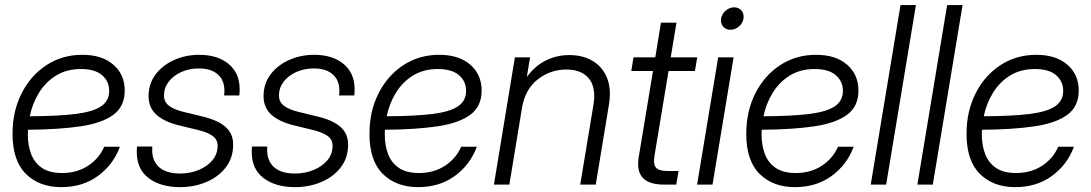

<svg xmlns="http://www.w3.org/2000/svg" viewBox="-20 -748 4420 778"><path d="M228 10.3Q139.2 10.3 85 -43.2Q30.8 -96.7 30.8 -205.6Q30.8 -296.9 67.4 -369.4Q104 -441.9 168 -483.9Q231.9 -525.9 313.5 -525.9Q393.6 -525.9 439.5 -485.8Q485.4 -445.8 485.4 -380.9Q485.4 -316.9 439.5 -283Q393.6 -249 306.2 -236.1Q218.8 -223.1 93.3 -222.2Q92.8 -212.4 92.8 -202.6Q92.8 -159.2 106.2 -123.8Q119.6 -88.4 150.1 -67.6Q180.7 -46.9 231 -46.9Q292 -46.9 336.9 -76.4Q381.8 -106 402.3 -153.3H465.8Q439.5 -81.1 377.2 -35.4Q314.9 10.3 228 10.3ZM100.6 -276.9Q214.4 -277.3 285.4 -286.1Q356.4 -294.9 389.4 -317.1Q422.4 -339.4 422.4 -379.9Q422.4 -418.5 393.6 -443.4Q364.7 -468.3 308.1 -468.3Q250.5 -468.3 208 -442.4Q165.5 -416.5 138.4 -372.8Q111.3 -329.1 100.6 -276.9Z M710 10.3Q630.9 10.3 582.5 -26.1Q534.2 -62.5 534.2 -132.3Q534.2 -137.7 534.4 -143.1Q534.7 -148.4 535.2 -154.3H597.2Q592.8 -101.1 622.1 -73Q651.4 -44.9 709.5 -44.9Q750 -44.9 784.7 -59.1Q819.3 -73.2 840.6 -98.4Q861.8 -123.5 861.8 -156.7Q861.8 -182.6 841.8 -197Q821.8 -211.4 786.6 -220.2L704.6 -240.2Q644.5 -254.9 613.3 -283.7Q582 -312.5 582 -357.9Q582 -408.7 610.4 -446.3Q638.7 -483.9 685.5 -504.9Q732.4 -525.9 787.1 -525.9Q861.8 -525.9 906.5 -488.8Q951.2 -451.7 951.2 -385.7Q951.2 -375.5 949.7 -361.3H888.2Q894.5 -414.1 866.9 -442.4Q839.4 -470.7 786.6 -470.7Q747.1 -470.7 714.8 -456.3Q682.6 -441.9 663.6 -417Q644.5 -392.1 644.5 -361.3Q644.5 -335 664.6 -319.6Q684.6 -304.2 722.7 -294.9L804.7 -274.9Q864.3 -260.3 894.5 -233.2Q924.8 -206.1 924.8 -162.1Q924.8 -108.4 895 -69.8Q865.2 -31.2 816.2 -10.5Q767.1 10.3 710 10.3Z M1175.8 10.3Q1096.7 10.3 1048.3 -26.1Q1000 -62.5 1000 -132.3Q1000 -137.7 1000.2 -143.1Q1000.5 -148.4 1001 -154.3H1063Q1058.6 -101.1 1087.9 -73Q1117.2 -44.9 1175.3 -44.9Q1215.8 -44.9 1250.5 -59.1Q1285.2 -73.2 1306.4 -98.4Q1327.6 -123.5 1327.6 -156.7Q1327.6 -182.6 1307.6 -197Q1287.6 -211.4 1252.4 -220.2L1170.4 -240.2Q1110.4 -254.9 1079.1 -283.7Q1047.9 -312.5 1047.9 -357.9Q1047.9 -408.7 1076.2 -446.3Q1104.5 -483.9 1151.4 -504.9Q1198.2 -525.9 1252.9 -525.9Q1327.6 -525.9 1372.3 -488.8Q1417 -451.7 1417 -385.7Q1417 -375.5 1415.5 -361.3H1354Q1360.4 -414.1 1332.8 -442.4Q1305.2 -470.7 1252.4 -470.7Q1212.9 -470.7 1180.7 -456.3Q1148.4 -441.9 1129.4 -417Q1110.4 -392.1 1110.4 -361.3Q1110.4 -335 1130.4 -319.6Q1150.4 -304.2 1188.5 -294.9L1270.5 -274.9Q1330.1 -260.3 1360.4 -233.2Q1390.6 -206.1 1390.6 -162.1Q1390.6 -108.4 1360.8 -69.8Q1331.1 -31.2 1282 -10.5Q1232.9 10.3 1175.8 10.3Z M1674.3 10.3Q1585.4 10.3 1531.2 -43.2Q1477.1 -96.7 1477.1 -205.6Q1477.1 -296.9 1513.7 -369.4Q1550.3 -441.9 1614.3 -483.9Q1678.2 -525.9 1759.8 -525.9Q1839.8 -525.9 1885.7 -485.8Q1931.6 -445.8 1931.6 -380.9Q1931.6 -316.9 1885.7 -283Q1839.8 -249 1752.4 -236.1Q1665 -223.1 1539.6 -222.2Q1539.1 -212.4 1539.1 -202.6Q1539.1 -159.2 1552.5 -123.8Q1565.9 -88.4 1596.4 -67.6Q1627 -46.9 1677.2 -46.9Q1738.3 -46.9 1783.2 -76.4Q1828.1 -106 1848.6 -153.3H1912.1Q1885.7 -81.1 1823.5 -35.4Q1761.2 10.3 1674.3 10.3ZM1546.9 -276.9Q1660.6 -277.3 1731.7 -286.1Q1802.7 -294.9 1835.7 -317.1Q1868.7 -339.4 1868.7 -379.9Q1868.7 -418.5 1839.8 -443.4Q1811 -468.3 1754.4 -468.3Q1696.8 -468.3 1654.3 -442.4Q1611.8 -416.5 1584.7 -372.8Q1557.6 -329.1 1546.9 -276.9Z M2095.2 -311 2043.9 0H1981.4L2066.4 -515.6H2127.9L2114.7 -436Q2148.4 -481.9 2192.6 -503.4Q2236.8 -524.9 2287.1 -524.9Q2341.3 -524.9 2381.3 -501.2Q2421.4 -477.5 2439.7 -432.6Q2458 -387.7 2447.3 -323.2L2394 0H2331.1L2384.8 -323.7Q2396 -393.6 2366.2 -429.9Q2336.4 -466.3 2274.9 -466.3Q2210.4 -466.3 2159.2 -426.5Q2107.9 -386.7 2095.2 -311Z M2805.2 -515.6 2795.9 -460.4H2689L2631.8 -115.7Q2626.5 -82.5 2638.2 -68.8Q2649.9 -55.2 2684.6 -55.2H2729.5L2720.2 0H2670.4Q2550.3 0 2567.9 -109.9L2626 -460.4H2538.1L2546.9 -515.6H2635.3L2658.2 -656.2H2721.2L2697.8 -515.6Z M2804.7 0 2890.1 -515.6H2952.6L2867.2 0ZM2939.9 -627.4Q2920.9 -627.4 2909.9 -640.6Q2898.9 -653.8 2901.9 -672.9Q2905.3 -691.9 2920.7 -705.1Q2936 -718.3 2954.6 -718.3Q2973.6 -718.3 2984.6 -705.1Q2995.6 -691.9 2992.7 -672.9Q2989.7 -653.8 2974.1 -640.6Q2958.5 -627.4 2939.9 -627.4Z M3201.2 10.3Q3112.3 10.3 3058.1 -43.2Q3003.9 -96.7 3003.9 -205.6Q3003.9 -296.9 3040.5 -369.4Q3077.1 -441.9 3141.1 -483.9Q3205.1 -525.9 3286.6 -525.9Q3366.7 -525.9 3412.6 -485.8Q3458.5 -445.8 3458.5 -380.9Q3458.5 -316.9 3412.6 -283Q3366.7 -249 3279.3 -236.1Q3191.9 -223.1 3066.4 -222.2Q3065.9 -212.4 3065.9 -202.6Q3065.9 -159.2 3079.3 -123.8Q3092.8 -88.4 3123.3 -67.6Q3153.8 -46.9 3204.1 -46.9Q3265.1 -46.9 3310.1 -76.4Q3355 -106 3375.5 -153.3H3439Q3412.6 -81.1 3350.3 -35.4Q3288.1 10.3 3201.2 10.3ZM3073.7 -276.9Q3187.5 -277.3 3258.5 -286.1Q3329.6 -294.9 3362.5 -317.1Q3395.5 -339.4 3395.5 -379.9Q3395.5 -418.5 3366.7 -443.4Q3337.9 -468.3 3281.2 -468.3Q3223.6 -468.3 3181.2 -442.4Q3138.7 -416.5 3111.6 -372.8Q3084.5 -329.1 3073.7 -276.9Z M3691.4 -727.5 3570.8 0H3508.3L3628.9 -727.5Z M3880.4 -727.5 3759.8 0H3697.3L3817.9 -727.5Z M4093.8 10.3Q4004.9 10.3 3950.7 -43.2Q3896.5 -96.7 3896.5 -205.6Q3896.5 -296.9 3933.1 -369.4Q3969.7 -441.9 4033.7 -483.9Q4097.7 -525.9 4179.2 -525.9Q4259.3 -525.9 4305.2 -485.8Q4351.1 -445.8 4351.1 -380.9Q4351.1 -316.9 4305.2 -283Q4259.3 -249 4171.9 -236.1Q4084.5 -223.1 3959 -222.2Q3958.5 -212.4 3958.5 -202.6Q3958.5 -159.2 3971.9 -123.8Q3985.4 -88.4 4015.9 -67.6Q4046.4 -46.9 4096.7 -46.9Q4157.7 -46.9 4202.6 -76.4Q4247.6 -106 4268.1 -153.3H4331.5Q4305.2 -81.1 4242.9 -35.4Q4180.7 10.3 4093.8 10.3ZM3966.3 -276.9Q4080.1 -277.3 4151.1 -286.1Q4222.2 -294.9 4255.1 -317.1Q4288.1 -339.4 4288.1 -379.9Q4288.1 -418.5 4259.3 -443.4Q4230.5 -468.3 4173.8 -468.3Q4116.2 -468.3 4073.7 -442.4Q4031.2 -416.5 4004.2 -372.8Q3977.1 -329.1 3966.3 -276.9Z"/></svg>

Font: Inter Display Light
Style: Italic
Weight: 300
Italic angle: -9.39999°
Designer: Rasmus Andersson
Foundry: rsms
Version: Version 4.000;git-a52131595